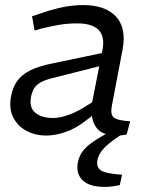

<svg xmlns="http://www.w3.org/2000/svg" viewBox="-20 -526 579 755"><path d="M478 3Q468 5 458.5 6Q449 7 441 7Q384 7 361.5 -21Q339 -49 341 -91L339 -107L383 -330Q393 -381 368.5 -407.5Q344 -434 284 -434Q243 -434 207.5 -427.5Q172 -421 144 -414L116 -406L106 -462L136 -472Q175 -486 218.5 -496Q262 -506 308 -506Q351 -506 383.5 -494.5Q416 -483 436.5 -460.5Q457 -438 463.5 -405.5Q470 -373 462 -331L420 -111Q413 -76 427.5 -64Q442 -52 492 -49ZM162 7Q119 7 84 -11.5Q49 -30 31.5 -65.5Q14 -101 24 -150Q31 -184 48 -208Q65 -232 98.5 -249Q132 -266 188 -277L403 -322L392 -271L191 -220Q160 -213 141.5 -203Q123 -193 114.5 -179Q106 -165 102 -146Q94 -103 119 -82.5Q144 -62 188 -62Q213 -62 244.5 -72.5Q276 -83 309 -103L365 -138L370 -92L314 -49Q278 -21 238 -7Q198 7 162 7ZM393 209Q331 209 304.5 182.5Q278 156 286 114Q291 85 310 62.5Q329 40 375 13L414 -9L472 -8L471 -5Q422 25 395.5 50Q369 75 363 104Q358 132 377.5 144.5Q397 157 460 161L451 202Q436 205 421.5 207Q407 209 393 209Z"/></svg>

Font: REM Light
Style: Italic
Weight: 300
Italic angle: -11°
Designer: Octavio Pardo
Foundry: Ashler Design
Version: Version 1.005;gftools[0.9.28]